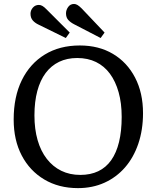

<svg xmlns="http://www.w3.org/2000/svg" viewBox="-20 -946 800 980"><path d="M377.9 14.2Q279.8 14.2 205.8 -30Q131.8 -74.2 90.8 -152.6Q49.8 -231 49.8 -335.9Q49.8 -452.1 91.3 -536.6Q132.8 -621.1 208.5 -667.5Q284.2 -713.9 387.2 -713.9Q484.4 -713.9 556.6 -670.9Q628.9 -627.9 669.4 -550Q710 -472.2 710 -368.2Q710 -283.2 686 -212.6Q662.1 -142.1 618.2 -91.6Q574.2 -41 513.2 -13.4Q452.1 14.2 377.9 14.2ZM390.1 -53.2Q441.9 -53.2 481.4 -72Q521 -90.8 547.6 -128.4Q574.2 -166 587.6 -221.4Q601.1 -276.9 601.1 -349.1Q601.1 -419.9 585.4 -475.3Q569.8 -530.8 541 -569.8Q512.2 -608.9 470.2 -629.4Q428.2 -649.9 374 -649.9Q322.3 -649.9 281.7 -630.4Q241.2 -610.8 213.1 -573.5Q185.1 -536.1 170.4 -481.4Q155.8 -426.8 155.8 -356.9Q155.8 -287.1 171.9 -231Q188 -174.8 219 -135Q250 -95.2 293 -74.2Q335.9 -53.2 390.1 -53.2ZM493.7 -752 358.9 -821.8Q339.8 -831.5 328.4 -844.2Q316.9 -856.9 316.9 -877.9Q316.9 -895 327.9 -910.4Q338.9 -925.8 357.9 -925.8Q366.7 -925.8 375.7 -920.4Q384.8 -915 397 -902.8L513.7 -779.8ZM315.9 -752 177.7 -819.8Q158.7 -828.6 147.2 -841.8Q135.7 -855 135.7 -876Q135.7 -893.1 147.7 -907Q159.7 -920.9 178.7 -920.9Q187.5 -920.9 196.8 -915.5Q206.1 -910.2 217.8 -897.9L335.9 -779.8Z"/></svg>

Font: Literata
Style: Regular
Weight: 400
Designer: Latin by Veronika Burian and Jose Scaglione. Greek by Irene Vlachou. Cyrillic by Vera Evstafieva.
Foundry: TypeTogether
Version: Version 3.002